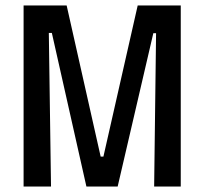

<svg xmlns="http://www.w3.org/2000/svg" viewBox="-20 -680 744 700"><path d="M66 0V-660H223L347 -109H357L482 -660H639V0H542L549 -559H539L409 0H295L169 -560H158L166 0Z"/></svg>

Font: Bricolage Grotesque 12pt Condensed Medium
Style: Regular
Weight: 500
Width: 3
Designer: Mathieu Triay
Foundry: Atelier Triay
Version: Version 1.001; ttfautohint (v1.8.4.7-5d5b);gftools[0.9.33.de